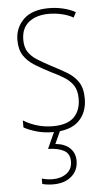

<svg xmlns="http://www.w3.org/2000/svg" viewBox="-55 -573 466 848"><g transform="rotate(-5 178.0 -148.5)"><path d="M318 -126Q318 -64 280.5 -27Q243 10 167 10Q125 10 91.5 0Q58 -10 37 -22V-53Q64 -36 97.5 -26Q131 -16 167 -16Q231 -16 261 -45.5Q291 -75 291 -128Q291 -164 276.5 -186Q262 -208 236.5 -224Q211 -240 177 -256Q140 -275 109.5 -294Q79 -313 61.5 -339.5Q44 -366 44 -408Q44 -463 82 -500Q120 -537 194 -537Q228 -537 258.5 -529.5Q289 -522 312 -509L300 -486Q280 -498 251 -505Q222 -512 193 -512Q137 -512 103.5 -485.5Q70 -459 70 -407Q70 -374 84 -353Q98 -332 123.5 -316Q149 -300 183 -282Q220 -263 250.5 -245Q281 -227 299.5 -199.5Q318 -172 318 -126ZM258 145Q258 188 227.5 214Q197 240 147 240Q120 240 98 234V210Q121 217 147 217Q183 217 208 198.5Q233 180 233 145Q233 111 207 97Q181 83 137 82L174 0H200L171 63Q213 67 235.5 89Q258 111 258 145Z"/></g></svg>

Font: Noto Sans Georgian Condensed Thin
Style: Regular
Weight: 100
Width: 3
Designer: Monotype Design Team, Akaki Razmadze
Foundry: Google LLC
Version: Version 2.005; ttfautohint (v1.8.4.7-5d5b)